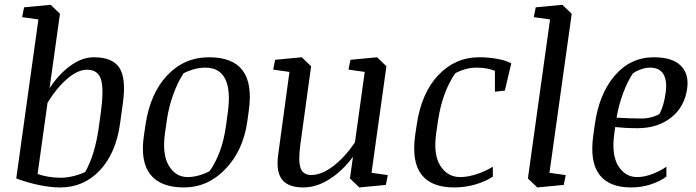

<svg xmlns="http://www.w3.org/2000/svg" viewBox="-20 -783 2946 813"><path d="M82 -752 194.3 -762.7 233.9 -724.6 189.9 -409.7Q230 -470.2 279.1 -505.4Q328.1 -540.5 377 -540.5Q457 -540.5 485.8 -495.6Q514.6 -450.7 500.5 -347.7L487.8 -255.9Q470.2 -133.8 402.6 -61.5Q335 10.7 234.4 10.7Q194.3 10.7 145 0.5Q95.7 -9.8 48.8 -27.3L142.6 -700.7L73.7 -710.4ZM406.7 -304.7Q420.4 -402.8 408 -445.3Q395.5 -487.8 348.6 -487.8Q309.1 -487.8 264.2 -449Q219.2 -410.2 181.2 -347.7L139.2 -46.4Q157.2 -39.6 183.6 -34.9Q210 -30.3 236.8 -30.3Q262.2 -30.3 290 -37.1Q317.9 -43.9 340.8 -54.7Q361.8 -92.3 375.7 -137.9Q389.6 -183.6 397.9 -240.7Z M758.8 10.7Q659.7 10.7 616.5 -44.4Q573.2 -99.6 589.4 -209.5L596.2 -254.9Q615.7 -387.2 688 -463.9Q760.3 -540.5 865.2 -540.5Q965.8 -540.5 1007.6 -484.4Q1049.3 -428.2 1033.7 -315.9L1027.3 -269.5Q1009.8 -145.5 934.8 -67.4Q859.9 10.7 758.8 10.7ZM944.8 -308.6Q957.5 -400.9 933.6 -448.7Q909.7 -496.6 849.6 -496.6Q824.7 -496.6 800.5 -489.7Q776.4 -482.9 757.3 -472.7Q732.9 -436 713.9 -383.8Q694.8 -331.5 686.5 -274.4L678.2 -216.3Q666.5 -127.4 695.6 -80.3Q724.6 -33.2 774.4 -33.2Q795.9 -33.2 819.1 -39.3Q842.3 -45.4 866.7 -57.6Q889.2 -86.9 908.4 -135.7Q927.7 -184.6 937 -250.5Z M1463.9 -529.8 1576.7 -540.5 1616.2 -502.4 1553.2 -51.3 1622.1 -41.5 1613.8 0 1501.5 10.7 1461.9 -27.3 1474.6 -119.1Q1430.2 -59.1 1375 -24.2Q1319.8 10.7 1264.6 10.7Q1199.7 10.7 1173.8 -23.4Q1147.9 -57.6 1158.2 -129.9L1205.6 -478.5L1136.7 -488.3L1145 -529.8L1257.8 -540.5L1297.4 -502.4L1252 -172.9Q1242.2 -101.1 1252.7 -71.5Q1263.2 -42 1297.9 -42Q1341.3 -42 1390.1 -78.9Q1439 -115.7 1482.9 -179.7L1524.4 -478.5L1455.6 -488.3Z M2117.7 -399.4 2075.7 -394.5V-482.9Q2060.1 -489.7 2040 -493.2Q2020 -496.6 1998 -496.6Q1973.1 -496.6 1949.2 -489.7Q1925.3 -482.9 1907.7 -472.7Q1881.3 -434.6 1863 -385.5Q1844.7 -336.4 1835 -274.4L1826.7 -216.3Q1814.5 -127.4 1845 -80.3Q1875.5 -33.2 1928.7 -33.2Q1960 -33.2 1997.3 -45.2Q2034.7 -57.1 2066.9 -77.1V-35.2Q2035.6 -14.2 1992.2 -1.7Q1948.7 10.7 1902.3 10.7Q1807.1 10.7 1764.9 -43.5Q1722.7 -97.7 1737.8 -209.5L1744.6 -254.9Q1764.6 -390.1 1836.4 -465.3Q1908.2 -540.5 2008.8 -540.5Q2047.9 -540.5 2083.5 -534.2Q2119.1 -527.8 2145 -515.1Z M2248.5 -752 2361.3 -762.7 2400.9 -724.6 2306.6 -51.3 2375.5 -41.5 2367.2 0 2254.9 10.7 2215.3 -27.3 2309.1 -700.7 2240.2 -710.4Z M2889.6 -407.7Q2878.9 -330.1 2821.8 -285.2Q2764.6 -240.2 2680.2 -240.2Q2650.4 -240.2 2625.5 -241.7Q2600.6 -243.2 2585 -245.1L2581.1 -216.3Q2568.8 -127.4 2598.1 -80.3Q2627.4 -33.2 2678.2 -33.2Q2708 -33.2 2742.2 -46.1Q2776.4 -59.1 2801.8 -77.1V-35.2Q2774.9 -15.1 2735.6 -2.2Q2696.3 10.7 2651.9 10.7Q2559.1 10.7 2517.8 -43.9Q2476.6 -98.6 2492.2 -209.5L2498.5 -254.9Q2516.6 -385.7 2583.3 -463.1Q2649.9 -540.5 2748.5 -540.5Q2827.1 -540.5 2862.8 -504.9Q2898.4 -469.2 2889.6 -407.7ZM2660.2 -472.7Q2637.7 -439.5 2618.9 -389.6Q2600.1 -339.8 2590.8 -284.7Q2618.2 -283.2 2644.8 -282.2Q2671.4 -281.2 2696.8 -281.2Q2717.8 -281.2 2737.5 -286.4Q2757.3 -291.5 2772.9 -300.8Q2782.7 -320.8 2788.8 -342Q2794.9 -363.3 2798.8 -391.6Q2805.7 -440.9 2789.3 -468.8Q2772.9 -496.6 2732.9 -496.6Q2715.3 -496.6 2696.3 -490.2Q2677.2 -483.9 2660.2 -472.7Z"/></svg>

Font: Noticia Text
Style: Italic
Weight: 400
Italic angle: -8°
Designer: JM Sole
Foundry: JM Sole
Version: Version 1.003